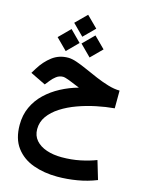

<svg xmlns="http://www.w3.org/2000/svg" viewBox="-159 -890 1013 1323"><g transform="rotate(15 347.0 -228.5)"><path d="M300.3 -795.4 378.9 -717.3 300.3 -638.7 221.7 -717.3ZM385.7 -670.9 464.4 -592.3 385.7 -513.7 307.1 -592.3ZM215.3 -670.9 293.5 -592.3 215.3 -513.7 136.7 -592.3ZM644.5 -346.7 644 -220.2Q582 -214.8 515.4 -200.9Q448.7 -187 386.2 -164.3Q323.7 -141.6 273.7 -109.6Q223.6 -77.6 194.1 -36.4Q164.6 4.9 164.6 55.7Q164.6 103 192.6 135.3Q220.7 167.5 268.8 183.8Q316.9 200.2 377.4 200.2Q446.3 200.2 508.8 187.3Q571.3 174.3 621.1 154.8L660.6 287.1Q594.7 313.5 523.4 325.4Q452.1 337.4 382.8 337.4Q288.1 337.4 210.4 309.3Q132.8 281.2 86.7 219.7Q40.5 158.2 40.5 58.6Q40.5 -11.7 66.9 -68.8Q93.3 -126 139.2 -169.7Q185.1 -213.4 244.1 -244.6Q303.2 -275.9 368.2 -293.9Q322.3 -313.5 290 -325.7Q257.8 -337.9 244.6 -337.9Q217.8 -337.9 196.5 -321.5Q175.3 -305.2 161.1 -286.6L135.3 -254.4L25.9 -307.6L47.9 -343.3Q82.5 -399.9 131.3 -437Q180.2 -474.1 245.1 -474.1Q272 -474.1 308.3 -461.4Q344.7 -448.7 386.5 -429.9Q428.2 -411.1 472.7 -392.3Q517.1 -373.5 561 -360.4Q605 -347.2 644.5 -346.7Z"/></g></svg>

Font: Vazirmatn FD NL ExtraBold
Style: Regular
Weight: 800
Designer: Saber Rastikerdar
Foundry: Saber Rastikerdar
Version: Version 33.003